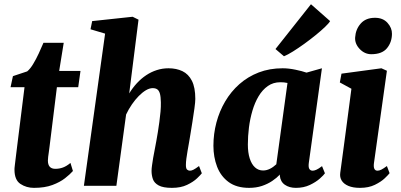

<svg xmlns="http://www.w3.org/2000/svg" viewBox="-20 -898 1940 928"><path d="M219.5 -189.5Q217.5 -173.5 215.8 -161.5Q214 -149.5 212.8 -140Q211.5 -130.5 211.5 -122Q211.5 -102 220.5 -92Q229.5 -82 247.5 -82Q267 -82 284.5 -88.5Q302 -95 320.5 -110.5L332.5 -71.5Q318.5 -55.5 294.2 -36.5Q270 -17.5 233.2 -3.8Q196.5 10 144 10Q107.5 10 78.8 -9Q50 -28 50 -78Q50 -80.5 50.2 -85.5Q50.5 -90.5 52 -102Q53.5 -113.5 56 -135Q58.5 -156.5 63 -192L98.5 -476.5H31L42.5 -530L111.5 -553Q126 -565 140.2 -588.5Q154.5 -612 167.2 -639.5Q180 -667 190 -691H288L266 -555H369L358 -476.5H255Z M811 10Q768 10 746.8 -1.8Q725.5 -13.5 719 -32.2Q712.5 -51 712.5 -72Q712.5 -83 714.8 -99Q717 -115 720.2 -134.5Q723.5 -154 727.8 -175Q732 -196 735.5 -216Q739 -236 743 -259.8Q747 -283.5 750.2 -308.5Q753.5 -333.5 755.8 -357.8Q758 -382 757.5 -403.5Q757 -431 752.8 -445.8Q748.5 -460.5 740 -466.2Q731.5 -472 718 -472Q702.5 -472 685.2 -461.8Q668 -451.5 650.5 -433.8Q633 -416 617.2 -393Q601.5 -370 589.5 -344.5L542.5 0H385.5L488 -735.5L417.5 -756.5L425.5 -796L621 -817L649.5 -803L604.5 -446.5Q621 -473.5 641.5 -495.8Q662 -518 686.2 -534.2Q710.5 -550.5 737.8 -559.2Q765 -568 794.5 -568Q832.5 -568 861.8 -554Q891 -540 907.5 -507.5Q924 -475 924 -420Q924 -405.5 919.8 -374.5Q915.5 -343.5 910 -308.8Q904.5 -274 900 -247Q897 -228.5 893.5 -208.2Q890 -188 886.5 -168.5Q883 -149 880.8 -131.5Q878.5 -114 878.5 -100.5Q878.5 -82.5 884.8 -77.8Q891 -73 897.5 -73Q906 -73 915.2 -77.8Q924.5 -82.5 942 -95.5L955.5 -60.5Q950.5 -53.5 932.5 -36.2Q914.5 -19 884.2 -4.5Q854 10 811 10Z M1472.5 -110Q1470 -90 1475.2 -81.5Q1480.5 -73 1491.5 -73Q1498.5 -73 1509 -77.5Q1519.5 -82 1536.5 -95L1550.5 -60.5Q1545 -52 1526 -35Q1507 -18 1477.5 -4Q1448 10 1410 10Q1378.5 10 1357 -4.8Q1335.5 -19.5 1332.5 -48.5L1333 -54.5Q1317.5 -38 1295.5 -23.2Q1273.5 -8.5 1245.8 0.8Q1218 10 1184 10Q1123.5 10 1085.2 -18Q1047 -46 1029.2 -92.5Q1011.5 -139 1011.5 -193.5Q1011.5 -251 1026 -305.8Q1040.5 -360.5 1068.5 -408Q1096.5 -455.5 1137.2 -491.5Q1178 -527.5 1230.5 -547.8Q1283 -568 1346 -568Q1375 -568 1407.5 -561.2Q1440 -554.5 1461.5 -547L1536 -568ZM1369.5 -497Q1361 -499 1352.2 -499.8Q1343.5 -500.5 1335 -500.5Q1300.5 -500.5 1274.5 -482.2Q1248.5 -464 1230 -433Q1211.5 -402 1200 -362.8Q1188.5 -323.5 1183.2 -281.5Q1178 -239.5 1178 -199.5Q1178 -160.5 1187 -132.2Q1196 -104 1212.5 -89Q1229 -74 1251.5 -74Q1260.5 -74 1269 -76.2Q1277.5 -78.5 1285.5 -82.5Q1293.5 -86.5 1301 -92Q1308.5 -97.5 1315.5 -104ZM1311.5 -661 1483 -877.5 1575.5 -796Q1570 -786 1551.2 -768Q1532.5 -750 1506 -728.5Q1479.5 -707 1450.8 -686.2Q1422 -665.5 1396 -649.2Q1370 -633 1352.5 -626Z M1720 10Q1686 10 1663.8 0.5Q1641.5 -9 1631.5 -25.2Q1621.5 -41.5 1624.5 -62.5Q1627.5 -86 1631.8 -116.8Q1636 -147.5 1641 -185.2Q1646 -223 1652 -267.5Q1658 -312 1664.5 -362.5Q1671 -413 1678.5 -469L1622.5 -499.5L1630.5 -542L1823.5 -568L1850 -556L1787.5 -110Q1785 -92 1789.2 -82.5Q1793.5 -73 1804.5 -73Q1813 -73 1823 -78Q1833 -83 1850 -95.5L1863 -61Q1857.5 -53.5 1839.8 -36.5Q1822 -19.5 1792 -4.8Q1762 10 1720 10ZM1774.5 -636Q1742.5 -636 1718.5 -661.2Q1694.5 -686.5 1696.5 -717Q1699 -756.5 1723.5 -784.2Q1748 -812 1792.5 -812Q1831 -812 1853 -787.5Q1875 -763 1874.5 -734Q1874 -693.5 1850.2 -664.8Q1826.5 -636 1774.5 -636Z"/></svg>

Font: Merriweather Light 18pt Black
Style: Italic
Weight: 900
Italic angle: -7.8°
Version: Version 2.101